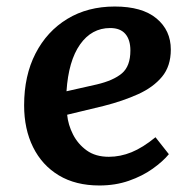

<svg xmlns="http://www.w3.org/2000/svg" viewBox="-20 -555 593 589"><path d="M332 -535Q416 -535 460 -498.5Q504 -462 504 -403Q504 -352 477 -319.5Q450 -287 403.5 -266Q357 -245 298 -230L186 -203Q189 -172 204 -142.5Q219 -113 246 -93.5Q273 -74 314 -74Q349 -74 383.5 -88Q418 -102 457 -134L498 -82Q480 -60 448.5 -37.5Q417 -15 375.5 -0.5Q334 14 285 14Q212 14 160.5 -17Q109 -48 81.5 -103.5Q54 -159 54 -232Q54 -323 89 -391Q124 -459 186.5 -497Q249 -535 332 -535ZM380 -400Q380 -433 364.5 -451Q349 -469 318 -469Q261 -469 225.5 -418.5Q190 -368 184 -275L277 -296Q328 -308 354 -330Q380 -352 380 -400Z"/></svg>

Font: Literata 7pt SemiBold
Style: Italic
Weight: 600
Italic angle: -2°
Designer: Latin by Veronika Burian and Jose Scaglione. Greek by Irene Vlachou. Cyrillic by Vera Evstafieva
Foundry: TypeTogether
Version: Version 3.002